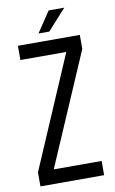

<svg xmlns="http://www.w3.org/2000/svg" viewBox="-94 -895 566 944"><g transform="rotate(-10 189.5 -422.5)"><path d="M297 -845 204 -742H150L219 -845ZM347 0H29V-70L269 -629H40V-700H349V-630L108 -71H347Z"/></g></svg>

Font: Adderley Regular
Style: Regular
Weight: 400
Designer: gorohovskiy
Version: Version 1.003 November 13, 2017